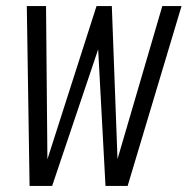

<svg xmlns="http://www.w3.org/2000/svg" viewBox="-20 -611 617 631"><path d="M77.2 0 68.1 -591H131.3L135.8 -87.5L297.2 -591H347.5L366.2 -88.2L513.4 -591H576.6L399.5 0H326.7L302.6 -448.8L151.4 0Z"/></svg>

Font: Alumni Sans Thin
Style: Italic
Weight: 100
Italic angle: -8°
Designer: Robert E. Leuschke
Foundry: Robert E. Leuschke
Version: Version 1.016